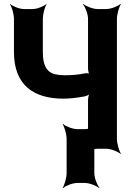

<svg xmlns="http://www.w3.org/2000/svg" viewBox="-20 -757 682 977"><path d="M309 -374C291 -374 275 -376 261 -379C215 -390 198 -428 198 -492V-661C198 -685 208 -722 217 -735L216 -737C204 -725 169 -711 146 -711H102C79 -711 44 -725 32 -737L31 -735C40 -722 51 -685 51 -661V-492C51 -325 150 -255 302 -255C339 -255 375 -260 408 -266C418 -268 436 -275 441 -281L438 -284C432 -277 428 -260 428 -248V-50C428 -26 414 11 402 24L404 26C417 14 453 0 476 0H521C544 0 580 14 593 26L595 24C586 11 575 -26 575 -50V-661C575 -685 586 -722 595 -735L593 -737C580 -725 544 -711 521 -711H476C453 -711 417 -725 404 -737L402 -735C414 -722 428 -685 428 -661V-409C428 -400 431 -382 436 -377L439 -380C435 -384 421 -385 413 -384C381 -377 345 -374 309 -374ZM460 124V-50C460 -74 474 -111 486 -124L484 -126C471 -114 435 -100 412 -100H373C350 -100 314 -114 301 -126L299 -124C308 -111 319 -74 319 -50V124C319 148 308 185 299 198L301 200C314 188 350 174 373 174H412C435 174 471 188 484 200L486 198C474 185 460 148 460 124Z"/></svg>

Font: Asimov
Style: EdgeExtreme
Weight: 500
Designer: Google
Version: Version 2.000980: 2014